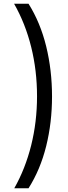

<svg xmlns="http://www.w3.org/2000/svg" viewBox="-20 -852 365 1037"><path d="M57 165Q117 59 148.5 -67.5Q180 -194 180 -332Q180 -471 148.5 -598Q117 -725 56 -832H134Q198 -730 229.5 -601.5Q261 -473 261 -331Q261 -190 229.5 -63Q198 64 134 165Z"/></svg>

Font: Noto Sans Devanagari Condensed
Style: Regular
Weight: 400
Width: 3
Designer: Jelle Bosma - Monotype Design Team
Foundry: Monotype Imaging Inc.
Version: Version 2.004; ttfautohint (v1.8.4.7-5d5b)